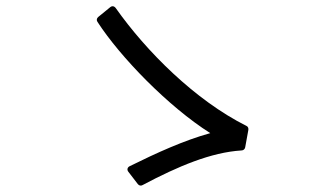

<svg xmlns="http://www.w3.org/2000/svg" viewBox="-20 -688 1040 610"><path d="M433 -100C546 -160 651 -204 747 -210C753 -210 758 -214 759 -220L769 -275C770 -280 768 -286 763 -288C599 -370 444 -526 348 -662C343 -669 336 -670 330 -665L292 -634C287 -630 286 -623 290 -618C362 -507 514 -350 648 -265C565 -242 479 -203 392 -160C384 -156 383 -148 388 -142L418 -103C422 -98 428 -97 433 -100Z"/></svg>

Font: LINE Seed JP_OTF Regular
Style: Regular
Weight: 400
Designer: LY Corporation & Fontrix & Fontworks
Version: Version 1.002